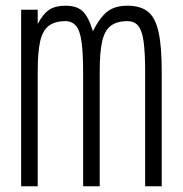

<svg xmlns="http://www.w3.org/2000/svg" viewBox="-20 -652 640 672"><path d="M54 0V-618H112V-568Q131 -604 152.5 -618Q174 -632 209 -632Q249 -632 269.5 -612.5Q290 -593 305 -543Q331 -593 357 -612.5Q383 -632 426 -632Q472 -632 498 -611Q524 -590 535 -540Q546 -490 546 -402V0H488V-402Q488 -469 482.5 -507.5Q477 -546 463.5 -562Q450 -578 426 -578Q389 -578 367.5 -561.5Q346 -545 337.5 -507Q329 -469 329 -402V0H271V-396Q271 -465 265.5 -505Q260 -545 246 -561.5Q232 -578 209 -578Q172 -578 150.5 -561.5Q129 -545 120.5 -507Q112 -469 112 -402V0Z"/></svg>

Font: Victor Mono Thin ExtraLight
Style: Regular
Weight: 250
Monospace: yes
Version: Version 1.561;gftools[0.9.30]